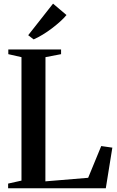

<svg xmlns="http://www.w3.org/2000/svg" viewBox="-20 -1008 628 1028"><path d="M23.5 0V-25L95 -41V-702L24.5 -718V-743H307V-718L223.5 -702L223 -37L452 -56L522 -226L581.5 -217.5L546.5 0ZM159.5 -797.5 131 -819.5 264 -988.5 336 -927.5Q323 -911.5 302.5 -893Q282 -874.5 258 -856.2Q234 -838 209 -822.8Q184 -807.5 161 -797.5Z"/></svg>

Font: Merriweather 120pt SemiBold
Style: Regular
Weight: 600
Version: Version 2.100